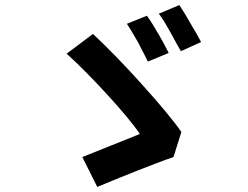

<svg xmlns="http://www.w3.org/2000/svg" viewBox="-20 -766 980 758"><path d="M606 -631C590 -659 573 -686 560 -704L481 -672C494 -653 509 -626 525 -599C539 -571 554 -543 564 -523L646 -557C637 -576 622 -603 606 -631ZM733 -672C717 -700 701 -727 688 -746L607 -712C621 -694 637 -667 652 -640C667 -612 682 -585 694 -564L774 -600C765 -618 749 -645 733 -672ZM403 -393C458 -333 508 -274 532 -237C478 -216 362 -168 305 -146L364 -28C433 -57 588 -120 665 -146L696 -245C666 -289 607 -359 542 -431C478 -503 405 -578 347 -632L243 -554C288 -514 348 -453 403 -393Z"/></svg>

Font: GenSekiGothic2 TW B
Style: Regular
Weight: 700
Version: Version 2.100;PS 2.1;hotconv 16.6.51;makeotf.lib2.5.65220 DE